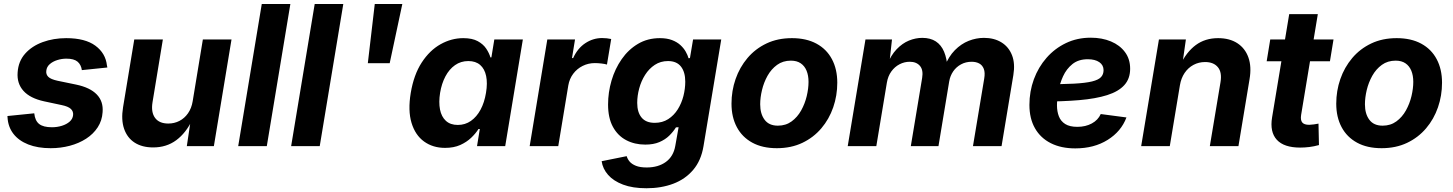

<svg xmlns="http://www.w3.org/2000/svg" viewBox="-20 -748 7439 983"><path d="M239.5 10.7Q173.2 10.7 124.5 -8.5Q75.8 -27.7 48.6 -63Q21.4 -98.3 18.6 -146.6Q18.4 -148.7 18.3 -150.4Q18.2 -152.1 18.2 -154L155.4 -167.9Q159.3 -129.8 180.5 -113.2Q201.7 -96.5 245.9 -96.5Q272.8 -96.5 296.8 -104Q320.8 -111.5 336.7 -125.4Q352.5 -139.4 354.3 -159.1Q356.1 -177.8 342.7 -190.4Q329.3 -203 296.3 -209.9L205.5 -229.3Q134.2 -244.8 100 -282.9Q65.8 -321.1 70.3 -377.5Q73.9 -434 108.6 -473.2Q143.3 -512.3 198.7 -532.5Q254.1 -552.7 319.1 -552.7Q415.7 -552.7 468.1 -514.2Q520.6 -475.6 527.5 -412.9Q528.1 -410.4 528.7 -407.7Q529.3 -405.1 529.5 -402.4L399.1 -389Q395.1 -417 376.9 -432.4Q358.7 -447.7 319.8 -447.7Q296.1 -447.7 273.1 -440.4Q250.1 -433.2 234.5 -419.4Q218.8 -405.6 217 -385.2Q214.8 -366.9 227.4 -354.5Q240.1 -342.1 274.4 -334.6L369.3 -315Q440.9 -300.1 475.3 -264.5Q509.8 -229 505.3 -173.8Q502.6 -130.4 480.2 -96.1Q457.8 -61.8 420.9 -37.9Q384 -14.1 337.3 -1.7Q290.6 10.7 239.5 10.7Z M764 6.8Q707.7 6.8 669.5 -17.7Q631.3 -42.3 615.4 -88.5Q599.5 -134.6 610 -198.7L667.4 -545.9H813.8L760.8 -224.2Q752.6 -173.6 773.8 -144.5Q795 -115.5 841.6 -115.5Q872.5 -115.5 898.5 -128.9Q924.6 -142.3 942.5 -167.9Q960.5 -193.5 966.5 -229.8L1018.6 -545.9H1165.3L1075 0H936.5L956.9 -136.3H965.4Q932.6 -67.5 882.5 -30.3Q832.5 6.8 764 6.8Z M1466.6 -727.5 1346 0H1199.6L1320.2 -727.5Z M1737.6 -727.5 1617 0H1470.6L1591.2 -727.5Z M1863.2 -424.6 1898.7 -727.5H2039.8L1975.2 -424.6Z M2258.8 9.1Q2196.2 9.1 2151.1 -23.5Q2106.1 -56 2087 -118.8Q2067.9 -181.6 2082.9 -272.2Q2098.6 -365.7 2139.2 -428Q2179.7 -490.2 2235.5 -521.5Q2291.2 -552.7 2351.7 -552.7Q2397.8 -552.7 2426 -537.2Q2454.2 -521.8 2469.4 -498.9Q2484.6 -476 2490.9 -454H2495.8L2510.8 -545.9H2656.9L2566.6 0H2422.3L2436.5 -87.4H2429.7Q2415.6 -64.9 2392.5 -42.8Q2369.4 -20.6 2336.4 -5.7Q2303.4 9.1 2258.8 9.1ZM2323.9 -108.3Q2361.5 -108.3 2391 -129Q2420.5 -149.7 2440.4 -186.6Q2460.2 -223.5 2468.2 -272.7Q2476.6 -322.4 2468.9 -358.9Q2461.3 -395.4 2438.4 -415.4Q2415.5 -435.4 2377.8 -435.4Q2339.3 -435.4 2309.6 -414.5Q2279.9 -393.6 2260.5 -357Q2241.1 -320.4 2233.2 -272.7Q2225.5 -224.8 2232.7 -187.5Q2240 -150.3 2262.9 -129.3Q2285.8 -108.3 2323.9 -108.3Z M2691.8 0 2782.1 -545.9H2924L2908.5 -450.8H2914.4Q2937.4 -501.3 2977.1 -527.2Q3016.7 -553.2 3062.7 -553.2Q3074 -553.2 3086.8 -551.9Q3099.6 -550.6 3109.2 -548.3L3087.5 -417.5Q3077.4 -420.8 3059.2 -422.9Q3041 -425 3025.4 -425Q2991.9 -425 2963 -410.5Q2934 -396 2914.7 -370.3Q2895.4 -344.6 2889.6 -310.7L2838.2 0Z M3289.8 215.8Q3219.1 215.8 3169.9 197.2Q3120.7 178.6 3093.2 147.2Q3065.7 115.8 3060.3 77.3L3188.5 51.5Q3192.6 66.2 3203.7 79.4Q3214.9 92.5 3236 100.9Q3257 109.4 3290.9 109.4Q3349.9 109.4 3388.9 81.2Q3427.9 52.9 3437.3 -1L3454.3 -96.7L3440.7 -95.8Q3426.9 -73.6 3406.3 -53.4Q3385.6 -33.2 3355.8 -20.5Q3325.9 -7.7 3283.6 -7.7Q3229 -7.7 3185.8 -30.5Q3142.7 -53.2 3117.9 -98.8Q3093.2 -144.4 3093.2 -212.9Q3093.2 -275.1 3110.9 -335.5Q3128.6 -395.8 3162.8 -444.9Q3196.9 -494.1 3246.2 -523.4Q3295.5 -552.7 3358.4 -552.7Q3394.4 -552.7 3420.3 -542.9Q3446.1 -533.1 3463.3 -517.4Q3480.5 -501.7 3490.6 -483.8Q3500.7 -466 3505.3 -449.7L3512.4 -450.8L3528.4 -545.9H3672.6L3581.8 0.2Q3569.6 74 3529 121.7Q3488.4 169.5 3426.8 192.7Q3365.2 215.8 3289.8 215.8ZM3331.9 -119.1Q3371.7 -119.1 3401.2 -138.2Q3430.6 -157.2 3450.1 -188.3Q3469.5 -219.4 3479 -256.5Q3488.4 -293.6 3488.4 -329.8Q3488.4 -379.1 3466.4 -407.2Q3444.4 -435.4 3400 -435.4Q3361.9 -435.4 3332.4 -415.9Q3302.9 -396.4 3282.8 -364.7Q3262.7 -333 3252.6 -295.3Q3242.4 -257.6 3242.4 -221.2Q3242.4 -173.1 3264.8 -146.1Q3287.1 -119.1 3331.9 -119.1Z M3957.3 10.7Q3883.5 10.7 3831.6 -17.6Q3779.8 -45.8 3752.4 -97.2Q3725.1 -148.5 3725.1 -217.2Q3725.1 -283 3746 -343.2Q3766.9 -403.4 3806.8 -450.7Q3846.7 -498 3904.1 -525.4Q3961.4 -552.7 4034.5 -552.7Q4108.1 -552.7 4160 -524.6Q4212 -496.5 4239.3 -445.1Q4266.7 -393.8 4266.7 -324.6Q4266.7 -258.7 4245.9 -198.5Q4225.1 -138.2 4185.1 -91.1Q4145.1 -43.9 4087.8 -16.6Q4030.4 10.7 3957.3 10.7ZM3962.4 -104.6Q4003.2 -104.6 4033 -126.5Q4062.7 -148.3 4081.9 -182.7Q4101 -217.1 4110.3 -256Q4119.5 -294.9 4119.5 -328.7Q4119.5 -361.5 4109.5 -385.9Q4099.5 -410.3 4079.5 -423.9Q4059.6 -437.5 4029.2 -437.5Q3988.3 -437.5 3958.6 -415.9Q3928.8 -394.3 3909.6 -360.1Q3890.5 -325.8 3881.3 -287.1Q3872 -248.3 3872 -214Q3872 -165.1 3894.6 -134.9Q3917.1 -104.6 3962.4 -104.6Z M4320.2 0 4411 -545.9H4546.8L4531.8 -410.1L4520.8 -414.7Q4541.4 -465.4 4570.6 -495.9Q4599.9 -526.5 4633.7 -540.3Q4667.6 -554.1 4701.8 -554.1Q4743.5 -554.1 4771.2 -536Q4798.9 -517.9 4813.6 -482.9Q4828.3 -447.9 4831.1 -396.5L4815.7 -406Q4836.5 -458.4 4868.6 -491Q4900.8 -523.6 4939.4 -538.9Q4977.9 -554.1 5017.8 -554.1Q5069.8 -554.1 5107.1 -531.1Q5144.4 -508.2 5161.2 -465.5Q5178 -422.9 5168.1 -363.4L5107.8 0H4961.4L5018.9 -345.1Q5024.2 -376.3 5016.9 -395.3Q5009.6 -414.4 4993.3 -423.1Q4977 -431.8 4954.7 -431.8Q4924.6 -431.8 4900.2 -418.5Q4875.7 -405.2 4860.1 -382.5Q4844.5 -359.7 4839.7 -331.1L4784.8 0H4643.2L4701.2 -349Q4707.9 -389.6 4689.9 -410.7Q4671.8 -431.8 4637.8 -431.8Q4610.2 -431.8 4585.4 -418.9Q4560.7 -406.1 4543.4 -382.1Q4526.1 -358.2 4520.6 -325L4466.6 0Z M5485.2 11.7Q5412.6 11.7 5359.9 -14.9Q5307.1 -41.5 5278.8 -91.4Q5250.4 -141.2 5250.4 -210.9Q5250.4 -280 5273.2 -342.1Q5296 -404.1 5338 -451.9Q5379.9 -499.8 5437.4 -527.4Q5494.9 -555 5564.3 -555Q5622.1 -555 5667.7 -535.9Q5713.4 -516.8 5739.7 -481.2Q5766.1 -445.7 5766.1 -396Q5766.1 -345.1 5736.3 -312.3Q5706.6 -279.4 5648.5 -261Q5590.4 -242.6 5505.4 -235.3Q5420.4 -228 5309.8 -228L5325 -316.6Q5418.6 -316.6 5478.2 -319.7Q5537.9 -322.9 5570.9 -331Q5603.9 -339.1 5616.9 -353.2Q5630 -367.2 5630 -388.8Q5630 -414.7 5608.3 -429.7Q5586.7 -444.7 5549.2 -444.7Q5501.4 -444.7 5470.6 -419.9Q5439.9 -395.2 5422.7 -357.5Q5405.5 -319.8 5398.5 -279.7Q5391.5 -239.5 5391.5 -208.5Q5391.5 -177.4 5401.2 -152.4Q5410.8 -127.5 5433.7 -113Q5456.6 -98.6 5495.9 -98.6Q5537.8 -98.6 5569.8 -115.9Q5601.7 -133.2 5615.6 -164.1L5747.2 -146.7Q5720.4 -75.1 5650.8 -31.7Q5581.3 11.7 5485.2 11.7Z M6020.9 -311.3 5969.1 0H5822.6L5913.5 -545.9H6051.5L6032.1 -409.6L6022 -414.4Q6054.4 -482 6102.3 -517.4Q6150.1 -552.7 6216.4 -552.7Q6275.1 -552.7 6315 -526.8Q6354.8 -500.8 6371.6 -453.7Q6388.4 -406.5 6377.4 -342.4L6320.6 0H6174.1L6228.6 -326.5Q6237.3 -377.8 6215.2 -404.1Q6193.2 -430.4 6149.9 -430.4Q6117.3 -430.4 6090.1 -415.7Q6063 -401.1 6044.9 -374.4Q6026.9 -347.6 6020.9 -311.3Z M6807.3 -545.9 6789 -434.3H6465.1L6483.4 -545.9ZM6580.5 -675.8H6727L6641.5 -159.8Q6637.3 -133.3 6647.1 -121.1Q6656.8 -109 6682.9 -109Q6691.5 -109 6706.7 -111.1Q6722 -113.2 6730.4 -115.1L6732.8 -5.3Q6707.8 1.7 6683.4 4.7Q6658.9 7.6 6636.4 7.6Q6553.8 7.6 6517.1 -32.3Q6480.5 -72.3 6492.8 -146.9Z M7053.5 10.7Q6979.6 10.7 6927.8 -17.6Q6876 -45.8 6848.6 -97.2Q6821.3 -148.5 6821.3 -217.2Q6821.3 -283 6842.2 -343.2Q6863.1 -403.4 6903 -450.7Q6942.9 -498 7000.3 -525.4Q7057.6 -552.7 7130.7 -552.7Q7204.3 -552.7 7256.2 -524.6Q7308.2 -496.5 7335.5 -445.1Q7362.9 -393.8 7362.9 -324.6Q7362.9 -258.7 7342.1 -198.5Q7321.3 -138.2 7281.3 -91.1Q7241.3 -43.9 7184 -16.6Q7126.6 10.7 7053.5 10.7ZM7058.6 -104.6Q7099.4 -104.6 7129.2 -126.5Q7158.9 -148.3 7178.1 -182.7Q7197.2 -217.1 7206.5 -256Q7215.7 -294.9 7215.7 -328.7Q7215.7 -361.5 7205.7 -385.9Q7195.6 -410.3 7175.7 -423.9Q7155.8 -437.5 7125.4 -437.5Q7084.5 -437.5 7054.8 -415.9Q7025 -394.3 7005.8 -360.1Q6986.7 -325.8 6977.4 -287.1Q6968.2 -248.3 6968.2 -214Q6968.2 -165.1 6990.7 -134.9Q7013.3 -104.6 7058.6 -104.6Z"/></svg>

Font: Inter
Style: Italic
Weight: 400
Italic angle: -9.3988°
Designer: Rasmus Andersson
Foundry: rsms
Version: Version 4.001;git-66647c0bb